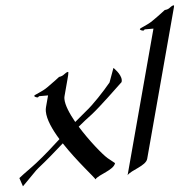

<svg xmlns="http://www.w3.org/2000/svg" viewBox="-87 -697 777 770"><g transform="rotate(-5 302.0 -312.0)"><path d="M405 -358.9C406 -361.7 406.5 -364.7 406.5 -367.7C406.5 -391.5 377.5 -418.5 377.5 -418.5L356.9 -361.8C328.7 -327.6 282.8 -278.3 252 -254.4L206 -215.8C185.5 -252.4 170.8 -287.3 170.8 -311.3C170.8 -315.4 171.2 -319.3 172.2 -322.8L189.4 -387.2C193.8 -403.3 195.8 -411.9 195.8 -415.8C195.8 -417.7 195.3 -418.5 194.4 -418.5C188.5 -418.5 180.7 -411.1 174.3 -407.2C168.2 -402.8 157.1 -401.4 157.1 -401.4C157.1 -401.4 131.1 -380.9 106 -363.8C84.9 -348.6 52.9 -338.9 51.4 -335C49.9 -331.1 61 -327.1 64 -327.1C67.4 -327.1 70 -331.5 70 -331.5H106.7L94.4 -285.6C92.9 -280.3 92.2 -274.5 92.2 -268.4C92.2 -236.3 111.2 -194.7 136.9 -152.8C105.9 -124.5 74.2 -95.7 35.8 -65.4C12.9 -47.4 -14.4 -29.3 -36.8 -11.2L-25.4 22.9L32.9 -36.1C36 -38.6 39.2 -41.5 42.4 -44.4C79.6 -73.7 114 -104 148.7 -134.8C200 -56.6 267.8 16.6 266.7 20.5C282.1 1.5 343.2 -9.8 350.6 -37.6L322.1 -60.5C302.8 -77.6 255 -136.2 218.2 -195.8C236.4 -210.9 255.8 -226.6 275.8 -241.2C312.3 -270 384.1 -339.4 405 -358.9Z M638 -630.9C640 -638.3 641.4 -642.9 641.4 -645.3C641.4 -646.8 640.9 -647.5 639.6 -647.5C634.2 -647.5 626.1 -641.1 620.1 -636.7C613.5 -632.3 602.7 -631.8 602.7 -631.8C602.7 -631.8 576 -610.8 550.9 -593.8C529.7 -578.1 497.9 -568.8 496.7 -564.5C495.5 -560.1 506.5 -557.1 509.9 -557.1C512.8 -557.1 515.5 -561.5 515.5 -561.5H551.1L396.6 15.1C413 -4.4 473.2 -15.6 480.6 -43.5Z"/></g></svg>

Font: Pierce
Style: Oblique
Weight: 400
Italic angle: -15°
Version: Version 0.2.0